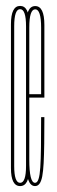

<svg xmlns="http://www.w3.org/2000/svg" viewBox="-20 -626 191 649"><path d="M48 3Q17 3 17 -58Q17 -119 17 -300.5Q17 -482 17 -544Q17 -606 48 -606Q79 -606 79 -544Q79 -482 79 -300.5Q79 -119 79 -58Q79 3 48 3ZM48 -8Q68 -8 68 -65Q68 -122 68 -300.5Q68 -479 68 -537Q68 -595 48 -595Q28 -595 28 -537Q28 -479 28 -300.5Q28 -122 28 -65Q28 -8 48 -8ZM98.5 3Q68 3 68 -80.5Q68 -164 68 -301Q68 -472.5 68 -539Q68 -605.5 99 -605.5Q130 -605.5 130 -541.5Q130 -477.5 130 -301Q130 -299 130 -296H75V-307.5H123L119 -302Q119 -470.5 119 -532.5Q119 -594.5 99 -594.5Q79 -594.5 79 -532.5Q79 -470.5 79 -302Q79 -166 79 -87Q79 -8 98.5 -8ZM98.5 -8Q106 -8 110.2 -20.8Q114.5 -33.5 116.2 -60.2Q118 -87 118.5 -129.2Q119 -171.5 119 -230H130Q130 -179 129.5 -140.5Q129 -102 127.5 -74.5Q126 -47 122.8 -30Q119.5 -13 113.5 -5Q107.5 3 98.5 3L97 -2Z"/></svg>

Font: Anybody UltraCondensed Thin
Style: Regular
Weight: 100
Width: 1
Designer: Tyler Finck
Foundry: Etcetera Type Company
Version: Version 1.110